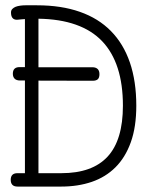

<svg xmlns="http://www.w3.org/2000/svg" viewBox="-20 -688 539 707"><path d="M47.9 -615.7C50.5 -616 53.8 -616.4 57.9 -616.7C61.9 -617 66.6 -617.4 71.8 -617.7V-440.9H52.2C35.6 -440.9 27.3 -432.8 27.3 -416.5C27.3 -408.7 29.5 -402.6 33.9 -398.2C38.3 -393.8 44.9 -391.6 53.7 -391.6H71.8V-50.3H44.4C27.8 -50.3 19.5 -42.2 19.5 -25.9C19.5 -9.3 27.8 -1 44.4 -1H206.1C246.7 -1 284 -6.8 317.9 -18.3C351.7 -29.9 380.8 -47.7 405 -71.8C429.3 -95.9 448.2 -126.7 461.7 -164.3C475.2 -201.9 481.9 -246.7 481.9 -298.8C481.9 -358.7 474 -411.7 458.3 -457.8C442.5 -503.8 419.2 -542.5 388.4 -573.7C357.7 -605 319.5 -628.6 273.9 -644.5C228.4 -660.5 175.8 -668.5 116.2 -668.5H73.7C67.5 -668.5 61.3 -668.1 54.9 -667.2C48.6 -666.4 42.9 -665 37.8 -663.1C32.8 -661.1 28.6 -658.4 25.4 -655C22.1 -651.6 20.5 -647.3 20.5 -642.1C20.5 -624.2 27.8 -615.2 42.5 -615.2C45.1 -615.2 46.9 -615.4 47.9 -615.7ZM321.8 -440.4H121.6V-619.1C226.7 -617.5 304.9 -589.9 356 -536.4C407.1 -482.8 432.6 -403.6 432.6 -298.8C432.6 -214.5 413.8 -152 376.2 -111.3C338.6 -70.6 281.9 -50.3 206.1 -50.3H121.6V-391.1L321.3 -390.6C329.8 -390.6 336 -392.5 340.1 -396.2C344.2 -400 346.2 -406.2 346.2 -415C346.2 -431 338.1 -439.5 321.8 -440.4Z"/></svg>

Font: Nathan
Style: Regular
Weight: 400
Designer: Peter Wiegel
Foundry: Peter Wiegel
Version: Version 1.001 2009